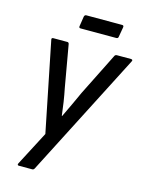

<svg xmlns="http://www.w3.org/2000/svg" viewBox="-123 -718 741 978"><g transform="rotate(15 247.0 -229.5)"><path d="M75 185Q64 185 69 174L163 -6L68 -477Q65 -488 76 -488H150Q157 -488 159 -480L198 -258Q205 -224 210.5 -188Q216 -152 220 -117H222Q239 -152 255.5 -187.5Q272 -223 287 -256L399 -480Q402 -488 412 -488H485Q491 -488 493 -485Q495 -482 492 -477L157 176Q153 185 145 185ZM197 -572Q188 -572 189 -581L197 -633Q199 -644 208 -644H397Q407 -644 405 -633L396 -581Q395 -572 385 -572Z"/></g></svg>

Font: Sofia Sans Semi Condensed Medium
Style: Italic
Weight: 500
Italic angle: -9°
Version: Version 4.100